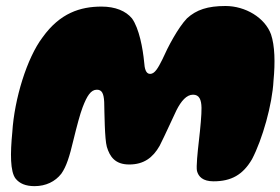

<svg xmlns="http://www.w3.org/2000/svg" viewBox="-20 -612 958 656"><path d="M98 24C136.5 24 168.5 8.5 189.5 -18.5C207 -43 218 -79 230.5 -132C243 -183 253.5 -222.5 262.5 -246C277.5 -285 290.5 -305.5 311 -305.5C328 -305.5 334.5 -293 336 -263.5C337 -225 337.5 -137 345 -110.5C355 -77 373 -50 421.5 -50C470.5 -50 502 -72.5 525.5 -114C545.5 -153.5 571 -211 583 -235.5C599 -267 617.5 -288.5 639.5 -288.5C661 -288.5 668 -271.5 668.5 -243.5C669 -221.5 664.5 -173.5 659.5 -130.5C655 -91.5 650 -42 653 -28C658 -8.5 673 7.5 709.5 7.5C770.5 7.5 810 -15 841 -68C876.5 -135.5 910.5 -255.5 914.5 -336.5C920.5 -398.5 919 -456 906 -494.5C885 -552 818 -591.5 750.5 -591.5C689 -591.5 651 -578.5 619 -549.5C588 -517 554 -452.5 534.5 -408.5C520.5 -380.5 509 -359.5 493 -359.5C478 -359.5 474 -378 472.5 -400C468 -446.5 455.5 -515 431 -549C410 -574.5 374 -589.5 327 -589.5C254.5 -589.5 185 -567.5 125.5 -484.5C72 -414 29 -274 22 -160C15 -88 14.5 -25.5 33.5 -1.5C47 15 67.5 24 98 24Z"/></svg>

Font: Gluten
Style: Bold Italic
Weight: 700
Italic angle: -13°
Designer: Tyler Finck
Foundry: Etcetera Type Company
Version: Version 0.920